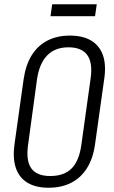

<svg xmlns="http://www.w3.org/2000/svg" viewBox="-20 -874 534 901"><path d="M208 7Q148 7 109 -16.5Q70 -40 54.5 -85.5Q39 -131 48 -197L91 -503Q101 -570 129 -615Q157 -660 202.5 -683.5Q248 -707 308 -707Q369 -707 408 -683.5Q447 -660 463 -615Q479 -570 469 -503L426 -197Q417 -131 388.5 -85.5Q360 -40 314.5 -16.5Q269 7 208 7ZM216 -48Q281 -48 316.5 -84Q352 -120 362 -196L405 -504Q416 -578 390 -615Q364 -652 301 -652Q239 -652 202 -614.5Q165 -577 154 -504L112 -196Q101 -121 126.5 -84.5Q152 -48 216 -48ZM434 -854 426 -798H217L225 -854Z"/></svg>

Font: Pathway Extreme Condensed ExtraLight
Style: Italic
Weight: 250
Width: 3
Italic angle: -8°
Version: Version 1.001;gftools[0.9.26]